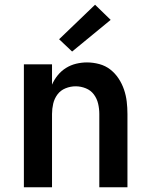

<svg xmlns="http://www.w3.org/2000/svg" viewBox="-20 -792 640 812"><path d="M81 0V-520H200V-434Q209 -455 224 -473.5Q239 -492 259 -504.5Q279 -517 302 -522.5Q325 -528 348 -528Q374 -528 400 -521Q426 -514 446.5 -498Q467 -482 481.5 -460Q496 -438 504.5 -413Q513 -388 516 -362Q519 -336 519 -310V0H400V-310Q400 -332 395 -353.5Q390 -375 377 -392.5Q364 -410 343 -418.5Q322 -427 300 -427Q278 -427 257 -418.5Q236 -410 223 -392.5Q210 -375 205 -353.5Q200 -332 200 -310V0ZM285 -574 230 -626 382 -772 448 -708Z"/></svg>

Font: Iosevka SS04 Extended
Style: Bold
Weight: 700
Width: 7
Monospace: yes
Designer: Belleve Invis
Foundry: Belleve Invis
Version: Version 19.0.0; ttfautohint (v1.8.4)